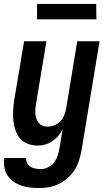

<svg xmlns="http://www.w3.org/2000/svg" viewBox="-33 -729 553 972"><path d="M166 223Q142 223 119 220.5Q96 218 74.5 210.5Q53 203 35 190Q17 177 5 159Q-7 141 -11 118Q-15 95 -11 72V71H100Q98 85 104.5 97Q111 109 122 115.5Q133 122 146.5 124.5Q160 127 174 127Q192 127 210.5 118Q229 109 241 93Q253 77 259 58.5Q265 40 268 22L284 -75Q275 -57 262 -41.5Q249 -26 232 -14.5Q215 -3 196 2.5Q177 8 158 8Q132 8 108 -1Q84 -10 68.5 -28Q53 -46 45 -70Q37 -94 34.5 -119Q32 -144 33.5 -170Q35 -196 39 -222L89 -520H202L150 -207Q148 -194 146.5 -180.5Q145 -167 146 -154Q147 -141 151 -129Q155 -117 162.5 -107.5Q170 -98 181.5 -93Q193 -88 206 -88Q224 -88 241.5 -94.5Q259 -101 272 -114.5Q285 -128 292 -145Q299 -162 302 -180L358 -520H471L379 37Q374 62 366 86.5Q358 111 343.5 133Q329 155 308.5 173Q288 191 264.5 202.5Q241 214 216 218.5Q191 223 166 223ZM455 -631H155L154 -709H454Z"/></svg>

Font: Iosevka Term Curly
Style: Bold Italic
Weight: 700
Italic angle: -9°
Designer: Belleve Invis
Foundry: Belleve Invis
Version: Version 32.3.0